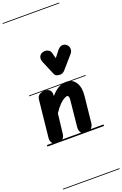

<svg xmlns="http://www.w3.org/2000/svg" viewBox="-319 -1405 1236 1943"><g transform="rotate(-20 299.5 -433.0)"><path d="M103.5 0Q62.5 0 47 -24.2Q31.5 -48.5 35 -80.5L76.5 -476Q80 -509 103 -525Q126 -541 162.5 -541Q199.5 -541 216.8 -520.8Q234 -500.5 231 -468L230 -457.5Q271.5 -506.5 312.8 -528.8Q354 -551 395 -551Q463.5 -551 497.8 -497Q532 -443 522.5 -353.5L493 -71.5Q490.5 -46 473.2 -23Q456 0 416 0Q371.5 0 356.2 -24.2Q341 -48.5 344.5 -80.5L373 -363Q375.5 -386.5 371 -399.2Q366.5 -412 353.5 -412Q344 -412 323.2 -401Q302.5 -390 273.5 -361.8Q244.5 -333.5 209 -280.5L184.5 -69Q183 -53.5 176.2 -37.5Q169.5 -21.5 152.8 -10.8Q136 0 103.5 0ZM103.5 0Q62.5 0 47 -24.2Q31.5 -48.5 35 -80.5L76.5 -476Q80 -509 103 -525Q126 -541 162.5 -541Q199.5 -541 216.8 -520.8Q234 -500.5 231 -468L230 -457.5Q271.5 -506.5 312.8 -528.8Q354 -551 395 -551Q463.5 -551 497.8 -497Q532 -443 522.5 -353.5L493 -71.5Q490.5 -46 473.2 -23Q456 0 416 0Q371.5 0 356.2 -24.2Q341 -48.5 344.5 -80.5L373 -363Q375.5 -386.5 371 -399.2Q366.5 -412 353.5 -412Q344 -412 323.2 -401Q302.5 -390 273.5 -361.8Q244.5 -333.5 209 -280.5L184.5 -69Q183 -53.5 176.2 -37.5Q169.5 -21.5 152.8 -10.8Q136 0 103.5 0ZM363 -639.5Q346 -639.5 329.2 -646Q312.5 -652.5 304 -672.5L243 -816.5Q226.5 -855.5 238.2 -880.8Q250 -906 277 -914Q304 -922.5 330.2 -911.5Q356.5 -900.5 363 -874L380 -811.5L430.5 -876.5Q456.5 -909.5 483.5 -912.5Q510.5 -915.5 532 -896.5Q553 -877 553.5 -849.5Q554 -822 535.5 -801L415.5 -663.5Q404.5 -651 390.8 -645.2Q377 -639.5 363 -639.5ZM-5 455H604V463H-5ZM-5 -16H604V0H-5ZM-5 -549H604V-541H-5ZM-5 -1329H604V-1321H-5Z"/></g></svg>

Font: Edu SA Dotted Guide
Style: Regular
Weight: 400
Designer: Tina and Corey Anderson, Eben Sorkin, Mirko Velimirovic
Foundry: Google for Education
Version: Version 2.000